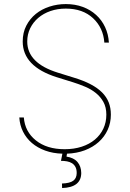

<svg xmlns="http://www.w3.org/2000/svg" viewBox="-20 -759 652 962"><path d="M99.4 -170.5Q104.8 -99.8 159.4 -55.8Q214.5 -11.4 304 -11.4Q350.9 -11.4 389.4 -24Q427.9 -36.6 455.3 -59.5Q482.6 -82.4 497.7 -114.2Q512.8 -146 512.8 -184.7Q512.8 -221.6 498.2 -247.9Q483.7 -274.1 460.2 -293Q436.8 -311.8 407 -324.4Q377.1 -337 346.6 -346.6L264.2 -372.2Q93.8 -426.1 93.8 -551.1Q93.8 -595.5 111.7 -630.3Q129.6 -665.1 159.4 -689.3Q189.3 -713.4 228.3 -726Q267.4 -738.6 309.7 -738.6Q356.2 -738.6 394.9 -724.3Q433.6 -709.9 461.8 -684.1Q490.1 -658.4 506.6 -623Q523.1 -587.7 525.6 -545.5H502.8Q497.5 -620 446 -668Q394.5 -715.9 309.7 -715.9Q268.1 -715.9 232.8 -703.7Q197.4 -691.4 171.7 -669.4Q146 -647.4 131.2 -617.2Q116.5 -587 116.5 -551.1Q116.5 -442.5 269.9 -394.9L352.3 -369.3Q399.9 -354.8 434.3 -336.6Q468.8 -318.5 491.3 -296Q513.8 -273.4 524.7 -245.9Q535.5 -218.4 535.5 -184.7Q535.5 -143.5 519.5 -108.5Q503.6 -73.5 474.4 -47.4Q445.3 -21.3 405 -6Q364.7 9.2 315.7 11L313.2 25.6Q349.8 31.2 368.3 52.9Q386.7 74.6 387.1 108Q386.4 180 291.2 183.2L290.5 160.5Q330.3 159.1 347.1 146.5Q364 133.9 364.3 108Q364.3 89.5 358 77.6Q351.6 65.7 340.9 58.9Q330.3 52.2 315.9 49.5Q301.5 46.9 285.5 46.9L292.6 11Q245.4 9.6 206.7 -4.4Q168 -18.5 139.9 -42.4Q111.9 -66.4 95.5 -99.1Q79.2 -131.7 76.7 -170.5Z"/></svg>

Font: Inter P Thin
Style: Regular
Weight: 100
Designer: Rasmus Andersson
Foundry: rsms
Version: Version 3.018;git-588b23468